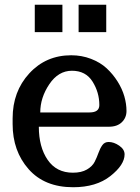

<svg xmlns="http://www.w3.org/2000/svg" viewBox="-20 -774 588 806"><path d="M242 -639H126V-754H242ZM426 -639H310V-754H426ZM143 -242Q143 -157 180 -103Q217 -49 286 -49Q322 -49 345 -62.5Q368 -76 377.5 -95Q387 -114 393.5 -132.5Q400 -151 409.5 -164.5Q419 -178 436 -178Q458 -178 480.5 -162.5Q503 -147 503 -126Q503 -82 443.5 -35Q384 12 287 12Q167 12 100 -64Q33 -140 33 -253V-277Q33 -390 103 -466Q173 -542 279 -542Q323 -542 362 -527Q401 -512 427.5 -487.5Q454 -463 473.5 -432Q493 -401 502 -369.5Q511 -338 511 -308Q511 -280 491.5 -261Q472 -242 437 -242ZM149 -302H356Q397 -302 397 -333Q397 -386 368.5 -431.5Q340 -477 282 -477Q225 -477 187 -420.5Q149 -364 149 -302Z"/></svg>

Font: Coupeur_Texte
Style: Regular
Weight: 400
Designer: Léa Rolland
Version: Version 1.000;PS 001.000;hotconv 1.0.88;makeotf.lib2.5.64775